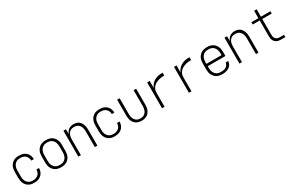

<svg xmlns="http://www.w3.org/2000/svg" viewBox="168 -2038 5165 3406"><g transform="rotate(-30 2750.0 -335.0)"><path d="M271 12Q243 12 215 6.5Q187 1 162.5 -13Q138 -27 119 -48Q100 -69 88.5 -95Q77 -121 72.5 -149Q68 -177 68 -205V-325Q68 -353 72.5 -381Q77 -409 88.5 -435Q100 -461 119 -482Q138 -503 162.5 -517Q187 -531 215 -536.5Q243 -542 271 -542Q297 -542 323 -538Q349 -534 372.5 -523Q396 -512 415.5 -495Q435 -478 448 -455.5Q461 -433 467.5 -408Q474 -383 474 -357V-356H422Q422 -385 411 -413Q400 -441 378.5 -460Q357 -479 328.5 -487Q300 -495 271 -495Q250 -495 228.5 -490.5Q207 -486 189 -474.5Q171 -463 157 -446Q143 -429 134.5 -409Q126 -389 123 -368Q120 -347 120 -325V-205Q120 -183 123 -162Q126 -141 134.5 -121Q143 -101 157 -84Q171 -67 189 -55.5Q207 -44 228.5 -39.5Q250 -35 271 -35Q300 -35 328.5 -43Q357 -51 378.5 -70Q400 -89 411 -117Q422 -145 422 -174H474V-173Q474 -147 467.5 -122Q461 -97 448 -74.5Q435 -52 415.5 -35Q396 -18 372.5 -7Q349 4 323 8Q297 12 271 12Z M825 12Q797 12 768.5 6.5Q740 1 715 -12.5Q690 -26 670.5 -47.5Q651 -69 639 -94.5Q627 -120 622.5 -148.5Q618 -177 618 -205V-325Q618 -353 622.5 -381.5Q627 -410 639 -435.5Q651 -461 670.5 -482.5Q690 -504 715 -517.5Q740 -531 768.5 -536.5Q797 -542 825 -542Q853 -542 881.5 -536.5Q910 -531 935 -517.5Q960 -504 979.5 -482.5Q999 -461 1011 -435.5Q1023 -410 1027.5 -381.5Q1032 -353 1032 -325V-205Q1032 -177 1027.5 -148.5Q1023 -120 1011 -94.5Q999 -69 979.5 -47.5Q960 -26 935 -12.5Q910 1 881.5 6.5Q853 12 825 12ZM825 -35Q847 -35 868.5 -39.5Q890 -44 908.5 -55Q927 -66 941.5 -83Q956 -100 964.5 -120Q973 -140 976.5 -161.5Q980 -183 980 -205V-325Q980 -347 976.5 -368.5Q973 -390 964.5 -410Q956 -430 941.5 -447Q927 -464 908.5 -475Q890 -486 868.5 -490.5Q847 -495 825 -495Q803 -495 781.5 -490.5Q760 -486 741.5 -475Q723 -464 708.5 -447Q694 -430 685.5 -410Q677 -390 673.5 -368.5Q670 -347 670 -325V-205Q670 -183 673.5 -161.5Q677 -140 685.5 -120Q694 -100 708.5 -83Q723 -66 741.5 -55Q760 -44 781.5 -39.5Q803 -35 825 -35Z M1180 0V-530H1232V-431Q1241 -455 1256.5 -477Q1272 -499 1293.5 -514Q1315 -529 1341 -535.5Q1367 -542 1393 -542Q1419 -542 1445.5 -535.5Q1472 -529 1493.5 -513.5Q1515 -498 1530 -476Q1545 -454 1554 -429Q1563 -404 1566.5 -377.5Q1570 -351 1570 -325V0H1518V-325Q1518 -346 1515 -367Q1512 -388 1504.5 -407.5Q1497 -427 1484.5 -444Q1472 -461 1454.5 -473Q1437 -485 1416.5 -490Q1396 -495 1375 -495Q1354 -495 1333.5 -490Q1313 -485 1295.5 -473Q1278 -461 1265.5 -444Q1253 -427 1245.5 -407.5Q1238 -388 1235 -367Q1232 -346 1232 -325V0Z M1921 12Q1893 12 1865 6.5Q1837 1 1812.5 -13Q1788 -27 1769 -48Q1750 -69 1738.5 -95Q1727 -121 1722.5 -149Q1718 -177 1718 -205V-325Q1718 -353 1722.5 -381Q1727 -409 1738.5 -435Q1750 -461 1769 -482Q1788 -503 1812.5 -517Q1837 -531 1865 -536.5Q1893 -542 1921 -542Q1947 -542 1973 -538Q1999 -534 2022.5 -523Q2046 -512 2065.5 -495Q2085 -478 2098 -455.5Q2111 -433 2117.5 -408Q2124 -383 2124 -357V-356H2072Q2072 -385 2061 -413Q2050 -441 2028.5 -460Q2007 -479 1978.5 -487Q1950 -495 1921 -495Q1900 -495 1878.5 -490.5Q1857 -486 1839 -474.5Q1821 -463 1807 -446Q1793 -429 1784.5 -409Q1776 -389 1773 -368Q1770 -347 1770 -325V-205Q1770 -183 1773 -162Q1776 -141 1784.5 -121Q1793 -101 1807 -84Q1821 -67 1839 -55.5Q1857 -44 1878.5 -39.5Q1900 -35 1921 -35Q1950 -35 1978.5 -43Q2007 -51 2028.5 -70Q2050 -89 2061 -117Q2072 -145 2072 -174H2124V-173Q2124 -147 2117.5 -122Q2111 -97 2098 -74.5Q2085 -52 2065.5 -35Q2046 -18 2022.5 -7Q1999 4 1973 8Q1947 12 1921 12Z M2475 12Q2447 12 2420 6Q2393 0 2369 -14Q2345 -28 2327.5 -49.5Q2310 -71 2299 -96.5Q2288 -122 2284 -149.5Q2280 -177 2280 -205V-530H2332V-205Q2332 -184 2335 -163Q2338 -142 2345.5 -122.5Q2353 -103 2365.5 -86Q2378 -69 2395.5 -57Q2413 -45 2433.5 -40Q2454 -35 2475 -35Q2496 -35 2516.5 -40Q2537 -45 2554.5 -57Q2572 -69 2584.5 -86Q2597 -103 2604.5 -122.5Q2612 -142 2615 -163Q2618 -184 2618 -205V-530H2670V-205Q2670 -177 2666 -149.5Q2662 -122 2651 -96.5Q2640 -71 2622.5 -49.5Q2605 -28 2581 -14Q2557 0 2530 6Q2503 12 2475 12Z M2895 0V-530H2947V-385Q2957 -411 2973 -434.5Q2989 -458 3010 -476.5Q3031 -495 3056 -508Q3081 -521 3108 -529Q3135 -537 3162.5 -539.5Q3190 -542 3218 -542L3219 -483Q3195 -483 3171 -481.5Q3147 -480 3123.5 -474.5Q3100 -469 3077.5 -461Q3055 -453 3034.5 -440.5Q3014 -428 2997 -411Q2980 -394 2968 -373Q2956 -352 2951.5 -328.5Q2947 -305 2947 -281V0Z M3445 0V-530H3497V-385Q3507 -411 3523 -434.5Q3539 -458 3560 -476.5Q3581 -495 3606 -508Q3631 -521 3658 -529Q3685 -537 3712.5 -539.5Q3740 -542 3768 -542L3769 -483Q3745 -483 3721 -481.5Q3697 -480 3673.5 -474.5Q3650 -469 3627.5 -461Q3605 -453 3584.5 -440.5Q3564 -428 3547 -411Q3530 -394 3518 -373Q3506 -352 3501.5 -328.5Q3497 -305 3497 -281V0Z M4126 12Q4098 12 4069.5 6.5Q4041 1 4016 -12.5Q3991 -26 3971.5 -47Q3952 -68 3939.5 -94Q3927 -120 3922.5 -148Q3918 -176 3918 -205V-325Q3918 -353 3922.5 -381.5Q3927 -410 3939 -435.5Q3951 -461 3970.5 -482.5Q3990 -504 4015 -517.5Q4040 -531 4068.5 -536.5Q4097 -542 4125 -542Q4153 -542 4181.5 -536.5Q4210 -531 4235 -517.5Q4260 -504 4279.5 -482.5Q4299 -461 4311 -435.5Q4323 -410 4327.5 -381.5Q4332 -353 4332 -325V-241H3970V-205Q3970 -183 3973.5 -161.5Q3977 -140 3985.5 -120Q3994 -100 4008.5 -83Q4023 -66 4042 -55Q4061 -44 4083 -39.5Q4105 -35 4126 -35Q4152 -35 4177.5 -39.5Q4203 -44 4225 -57Q4247 -70 4261.5 -92Q4276 -114 4278 -140H4330Q4329 -116 4320.5 -93.5Q4312 -71 4297 -53Q4282 -35 4262 -22Q4242 -9 4219.5 -1.5Q4197 6 4173.5 9Q4150 12 4126 12ZM4280 -289V-325Q4280 -347 4276.5 -368.5Q4273 -390 4264.5 -410Q4256 -430 4241.5 -447Q4227 -464 4208.5 -475Q4190 -486 4168.5 -490.5Q4147 -495 4125 -495Q4103 -495 4081.5 -490.5Q4060 -486 4041.5 -475Q4023 -464 4008.5 -447Q3994 -430 3985.5 -410Q3977 -390 3973.5 -368.5Q3970 -347 3970 -325V-289Z M4480 0V-530H4532V-431Q4541 -455 4556.5 -477Q4572 -499 4593.5 -514Q4615 -529 4641 -535.5Q4667 -542 4693 -542Q4719 -542 4745.5 -535.5Q4772 -529 4793.5 -513.5Q4815 -498 4830 -476Q4845 -454 4854 -429Q4863 -404 4866.5 -377.5Q4870 -351 4870 -325V0H4818V-325Q4818 -346 4815 -367Q4812 -388 4804.5 -407.5Q4797 -427 4784.5 -444Q4772 -461 4754.5 -473Q4737 -485 4716.5 -490Q4696 -495 4675 -495Q4654 -495 4633.5 -490Q4613 -485 4595.5 -473Q4578 -461 4565.5 -444Q4553 -427 4545.5 -407.5Q4538 -388 4535 -367Q4532 -346 4532 -325V0Z M5420 0H5329Q5308 0 5287.5 -3.5Q5267 -7 5248.5 -16Q5230 -25 5215 -40Q5200 -55 5190.5 -74Q5181 -93 5177.5 -113.5Q5174 -134 5174 -155V-483H5030V-530H5174V-682H5226V-530H5420V-483H5226V-155Q5226 -133 5232 -112.5Q5238 -92 5252.5 -76.5Q5267 -61 5287.5 -54Q5308 -47 5329 -47H5420Z"/></g></svg>

Font: Lode Dark
Style: Regular
Weight: 400
Monospace: yes
Designer: Belleve Invis
Foundry: Belleve Invis
Version: Version 29.2.0; ttfautohint (v1.8.3)